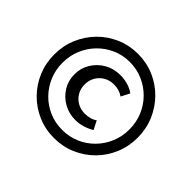

<svg xmlns="http://www.w3.org/2000/svg" viewBox="-182 -1102 1380 1380"><g transform="rotate(45 508.0 -412.0)"><path d="M508 15.5Q419.5 15.5 342.8 -17.5Q266 -50.5 208 -109Q150 -167.5 117.2 -245Q84.5 -322.5 84.5 -412Q84.5 -500.5 117.2 -578Q150 -655.5 208 -714.5Q266 -773.5 342.8 -806.8Q419.5 -840 507.5 -840Q595.5 -840 672.5 -807Q749.5 -774 807.8 -715Q866 -656 899 -578.2Q932 -500.5 932 -411.5Q932 -322.5 899.2 -245Q866.5 -167.5 808.2 -109Q750 -50.5 673 -17.5Q596 15.5 508 15.5ZM508 -67.5Q579 -67.5 640.8 -94Q702.5 -120.5 749 -167.8Q795.5 -215 821.8 -277.2Q848 -339.5 848 -411.5Q848 -483.5 821.8 -546.2Q795.5 -609 748.5 -656.2Q701.5 -703.5 639.8 -730.2Q578 -757 507.5 -757Q437 -757 375.8 -730.2Q314.5 -703.5 267.8 -656Q221 -608.5 194.8 -545.8Q168.5 -483 168.5 -411.5Q168.5 -339.5 194.8 -277Q221 -214.5 267.2 -167.5Q313.5 -120.5 375.2 -94Q437 -67.5 508 -67.5ZM524 -184.5Q459 -184.5 405.2 -215Q351.5 -245.5 319.8 -297.2Q288 -349 288 -412.5Q288 -476 319.5 -528Q351 -580 405 -611.2Q459 -642.5 526.5 -642.5Q566.5 -642.5 604.5 -631.2Q642.5 -620 669 -599.5L635.5 -534Q596 -562.5 541 -562.5Q498.5 -562.5 464.5 -542.8Q430.5 -523 411 -489.5Q391.5 -456 391.5 -413Q391.5 -371 410.8 -337.5Q430 -304 464 -284.5Q498 -265 542 -265Q568 -265 593.5 -272.2Q619 -279.5 635 -292.5L669 -226.5Q597.5 -184.5 524 -184.5Z"/></g></svg>

Font: Spartan Thin SemiBold
Style: Regular
Weight: 600
Version: Version 1.004